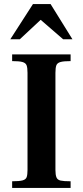

<svg xmlns="http://www.w3.org/2000/svg" viewBox="-20 -929 410 949"><path d="M40 0V-33Q76 -33 92 -37.5Q108 -42 112 -54Q116 -66 116 -89V-569Q116 -594 111.5 -606Q107 -618 91 -622.5Q75 -627 40 -627V-660H329V-627Q295 -627 279 -622.5Q263 -618 258.5 -606Q254 -594 254 -569V-89Q254 -65 259 -52.5Q264 -40 279.5 -36.5Q295 -33 329 -33V0ZM31 -735 143 -909H230L338 -735H292L181 -831L78 -735Z"/></svg>

Font: Frank Ruhl Libre SemiBold
Style: Regular
Weight: 600
Designer: Yanek Iontef
Foundry: Fontef
Version: Version 6.003;gftools[0.9.30]